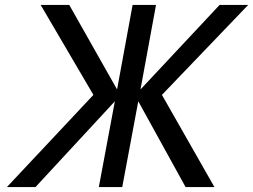

<svg xmlns="http://www.w3.org/2000/svg" viewBox="-20 -759 1027 779"><path d="M359 -374 145 -739H261L455 -396L518 -739H613L550 -396L871 -739H987L637 -374L850 0H733L541 -348L476 0H381L446 -348L124 0H8Z"/></svg>

Font: Involve Medium Oblique
Style: Italic
Weight: 500
Italic angle: -10.5°
Designer: Stefan Peev
Foundry: Context Ltd.
Version: Version 1.001